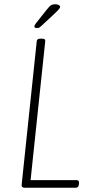

<svg xmlns="http://www.w3.org/2000/svg" viewBox="-20 -884 427 904"><path d="M97 0Q80 0 82 -15L153 -690Q154 -702 170 -702H178Q195 -702 193 -690L124 -36H340Q353 -36 352 -22L351 -14Q350 0 335 0ZM154 -752Q142 -752 142 -759Q142 -766 149 -774L202 -841Q213 -855 220.5 -859.5Q228 -864 241 -864Q250 -864 256.5 -860.5Q263 -857 263 -852Q263 -848 258 -841.5Q253 -835 236 -819L178 -765Q171 -758 166.5 -755Q162 -752 154 -752Z"/></svg>

Font: Asap Condensed Condensed Thin
Style: Italic
Weight: 100
Width: 3
Italic angle: -6°
Designer: Pablo Cosgaya
Foundry: Omnibus-Type
Version: Version 3.001; ttfautohint (v1.8.4.7-5d5b)